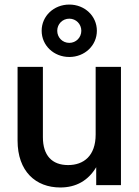

<svg xmlns="http://www.w3.org/2000/svg" viewBox="-20 -807 604 837"><path d="M242.7 10.3C311.5 10.3 364.3 -19.5 399.4 -78.1V0H507.3V-515.6H397V-220.7C397 -127.4 344.7 -87.4 276.9 -87.4C207 -87.4 167 -128.9 167 -209V-515.6H56.6V-194.3C56.6 -60.1 135.7 10.3 242.7 10.3ZM282.2 -558.6C349.6 -558.6 402.3 -608.9 402.3 -672.9C402.3 -736.8 349.6 -787.1 282.2 -787.1C214.4 -787.1 161.6 -736.8 161.6 -672.9C161.6 -608.9 214.4 -558.6 282.2 -558.6ZM282.2 -620.1C252.4 -620.1 229.5 -643.6 229.5 -672.9C229.5 -702.1 252.4 -725.6 282.2 -725.6C311.5 -725.6 334.5 -702.1 334.5 -672.9C334.5 -643.6 311.5 -620.1 282.2 -620.1Z"/></svg>

Font: Raveo Display Display Medium
Style: Regular
Weight: 500
Designer: Jakub Foglar, Rasmus Andersson (Inter)
Foundry: Jakubfoglar.com
Version: Version 1.100;Glyphs 3.2.3 (3260)